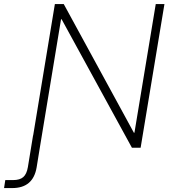

<svg xmlns="http://www.w3.org/2000/svg" viewBox="-123 -748 855 972"><path d="M-102.5 204.1 -96.2 163.6H-56.2Q-22.5 163.6 -5.1 148.4Q12.2 133.3 18.1 98.1L44.4 -62.5H44.9L154.8 -727.5H199.7L554.7 -76.2H557.6L665.5 -727.5H709.5L588.9 0H544.9L189 -650.4H186L79.1 -3.4L62.5 99.1Q44.9 204.1 -61 204.1Z"/></svg>

Font: Inter Display Extra Light
Style: Italic
Weight: 200
Italic angle: -9.39999°
Designer: Rasmus Andersson
Foundry: rsms
Version: Version 4.000;git-4fc901f